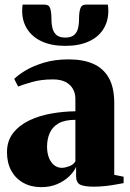

<svg xmlns="http://www.w3.org/2000/svg" viewBox="-20 -778 550 810"><path d="M154 11.5Q110.5 11.5 77.8 -7Q45 -25.5 27.2 -58.5Q9.5 -91.5 9.5 -136Q9.5 -183.5 35.2 -216.5Q61 -249.5 103.2 -269.8Q145.5 -290 196.5 -299Q247.5 -308 298 -308.5V-361Q298 -385 287.2 -403.5Q276.5 -422 255.8 -432.5Q235 -443 203.5 -443Q153.5 -443 115.2 -432Q77 -421 56.5 -413L40 -445Q56 -461.5 87.5 -480.5Q119 -499.5 165 -513.5Q211 -527.5 270 -527.5Q330.5 -527.5 373.2 -508.8Q416 -490 439 -449.5Q462 -409 462 -343.5V-40.5L501.5 -32.5V-5.5Q490.5 -3.5 470 0.2Q449.5 4 424.8 6.8Q400 9.5 374.5 9.5Q339 9.5 320 1.8Q301 -6 301 -36V-74Q292.5 -54 272 -34.2Q251.5 -14.5 221.8 -1.5Q192 11.5 154 11.5ZM241 -70Q254 -70 271.8 -76.5Q289.5 -83 298 -97V-272.5Q253 -272.5 227 -257.5Q201 -242.5 189.8 -216.8Q178.5 -191 178.5 -159Q178.5 -132.5 186.5 -112.5Q194.5 -92.5 208.5 -81.2Q222.5 -70 241 -70ZM168 -758.5Q187 -758.5 192 -742Q197 -725.5 197 -699.5Q197 -674 202.2 -656.2Q207.5 -638.5 220 -629Q232.5 -619.5 255.5 -619.5Q278 -619.5 290.8 -629Q303.5 -638.5 308.5 -656.2Q313.5 -674 313.5 -699.5Q313.5 -725.5 318.8 -742Q324 -758.5 342.5 -758.5H435Q436 -752.5 436.5 -745.5Q437 -738.5 437 -732Q437 -688.5 416 -655Q395 -621.5 354.2 -603Q313.5 -584.5 255.5 -584.5Q197.5 -584.5 157 -603Q116.5 -621.5 95 -655Q73.5 -688.5 73.5 -732Q73.5 -738.5 74 -745.2Q74.5 -752 75.5 -758.5Z"/></svg>

Font: Merriweather 120pt Black
Style: Regular
Weight: 900
Designer: Eben Sorkin
Foundry: Eben Sorkin
Version: Version 2.100